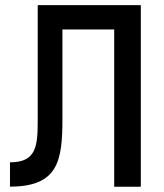

<svg xmlns="http://www.w3.org/2000/svg" viewBox="-20 -713 626 733"><path d="M18.1 -0.5C202.6 -0.5 218.3 -99.6 218.3 -259.3V-600.6H416V0H517.6V-693.4H124V-255.9C124 -155.8 119.6 -93.3 18.1 -93.3Z"/></svg>

Font: Cascadia Mono NF
Style: Regular
Weight: 400
Monospace: yes
Designer: Aaron Bell
Foundry: Saja Typeworks
Version: Version 2404.023